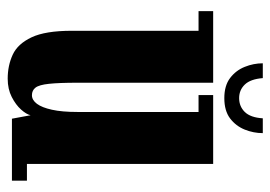

<svg xmlns="http://www.w3.org/2000/svg" viewBox="-122 -570 703 499"><g transform="rotate(90 229.5 -320.5)"><path d="M184.5 11Q150.5 11 122.2 -2Q94 -15 77 -51Q60 -87 60 -155.5V-485H9V-523H195V-171Q195 -122.5 197.8 -96.5Q200.5 -70.5 207.8 -61.2Q215 -52 227.5 -52Q240 -52 249.8 -65Q259.5 -78 265.2 -104Q271 -130 271 -170V-485H227V-523H406V-39H449.5V0H288.5L279.5 -48.5Q277 -37.5 264.8 -23.8Q252.5 -10 232 0.5Q211.5 11 184.5 11ZM235 -552Q202.5 -552 182.8 -567Q163 -582 153.8 -605Q144.5 -628 144.5 -652H183Q185.5 -620 199.8 -605.2Q214 -590.5 235 -590.5Q256.5 -590.5 271 -605.2Q285.5 -620 287.5 -652H326Q326 -628 316.8 -605Q307.5 -582 287.8 -567Q268 -552 235 -552Z"/></g></svg>

Font: Imbue Thin 10pt ExtraBold
Style: Regular
Weight: 800
Version: Version 1.102